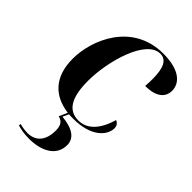

<svg xmlns="http://www.w3.org/2000/svg" viewBox="-232 -639 972 972"><g transform="rotate(45 254.0 -153.0)"><path d="M255 10C385 10 436 -55 436 -104C436 -123 425 -134 412 -139C385 -44 336 -2 278 -2C206 -2 171 -59 171 -179C171 -320 232 -535 333 -535C376 -535 396 -497 396 -416C396 -396 395 -379 394 -365C476 -365 508 -400 508 -444C508 -498 461 -546 344 -546C123 -546 37 -339 37 -204C37 -73 105 -6 213 8L193 53C223 60 234 80 234 115C234 183 202 225 141 225C123 225 104 222 85 217L83 228C104 234 128 240 167 240C256 240 327 203 327 126C327 80 291 49 208 41L223 9C233 10 244 10 255 10Z"/></g></svg>

Font: Noto Serif Display SemiBold
Style: Italic
Weight: 600
Italic angle: -12°
Designer: Monotype Design Team
Foundry: Monotype Imaging Inc.
Version: Version 2.009